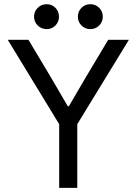

<svg xmlns="http://www.w3.org/2000/svg" viewBox="-20 -913 664 933"><path d="M267.6 -309.6 17.6 -719.7H118.2L225.6 -540L309.6 -396.5H314.5L398.4 -540L505.9 -719.7H606.4L355.5 -309.6V0H267.6ZM358.4 -832Q358.4 -857.4 376 -875Q393.6 -892.6 418.9 -892.6Q444.3 -892.6 461.9 -875Q479.5 -857.4 479.5 -832Q479.5 -806.6 461.9 -789.1Q444.3 -771.5 418.9 -771.5Q393.6 -771.5 376 -789.1Q358.4 -806.6 358.4 -832ZM145.5 -832Q145.5 -857.4 163.3 -875Q181.2 -892.6 207 -892.6Q231.9 -892.6 249.3 -875Q266.6 -857.4 266.6 -832Q266.6 -806.6 249.3 -789.1Q231.9 -771.5 207 -771.5Q181.2 -771.5 163.3 -789.1Q145.5 -806.6 145.5 -832Z"/></svg>

Font: Reddit Sans Chocolate
Style: Regular
Weight: 400
Designer: Stephen Hutchings
Foundry: Reddit
Version: Version 1.013